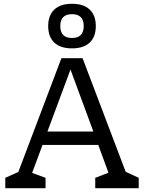

<svg xmlns="http://www.w3.org/2000/svg" viewBox="-20 -996 762 1016"><path d="M235 -858Q235 -915 267.5 -945.5Q300 -976 361 -976Q422 -976 454.5 -945.5Q487 -915 487 -858Q487 -801 454.5 -770.5Q422 -740 361 -740Q300 -740 267.5 -770.5Q235 -801 235 -858ZM299 -858Q299 -795 361 -795Q423 -795 423 -858Q423 -921 361 -921Q299 -921 299 -858ZM714 -55V0H484V-55L554 -82L500 -229H205L150 -81L221 -55V0H8V-55L77 -86L305 -688H417L645 -87ZM474 -300 353 -628 231 -300Z"/></svg>

Font: Rhodium Libre
Style: Regular
Weight: 400
Designer: James Puckett
Foundry: Dunwich Type Founders
Version: Version 1.001; ttfautohint (v1.3)